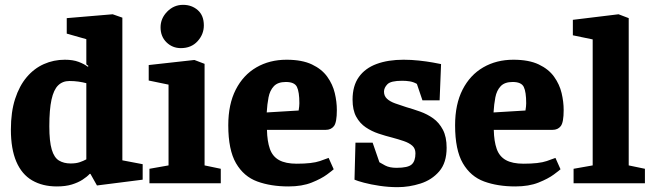

<svg xmlns="http://www.w3.org/2000/svg" viewBox="-20 -758 2702 794"><path d="M215 13Q156 13 113 -12Q70 -37 47.5 -89.5Q25 -142 25 -222Q25 -295 42.5 -349Q60 -403 90.5 -439Q121 -475 161.5 -493Q202 -511 248 -511Q282 -511 305.5 -502Q329 -493 343 -482L346 -485L337 -492V-596L256 -619V-683L446 -699L486 -685V-95L570 -79V-15L381 9L354 -39H351Q340 -27 321.5 -15Q303 -3 277 5Q251 13 215 13ZM272 -82Q294 -82 309 -87Q324 -92 337 -99V-414Q322 -418 304.5 -420.5Q287 -423 267 -423Q239 -423 220.5 -405Q202 -387 193 -346Q184 -305 184 -236Q184 -173 194 -139.5Q204 -106 224 -94Q244 -82 272 -82Z M598 0V-60L677 -74V-408L595 -425V-489L784 -510L826 -494V-74L893 -60V0ZM728 -559Q693 -559 668.5 -583Q644 -607 644 -645Q644 -682 671.5 -710Q699 -738 737 -738Q773 -738 798 -716Q823 -694 823 -653Q823 -616 797 -587.5Q771 -559 728 -559Z M1173 13Q1100 13 1044 -7.5Q988 -28 956 -83Q924 -138 924 -240Q924 -327 955 -387.5Q986 -448 1040.5 -479.5Q1095 -511 1165 -511Q1229 -511 1270 -491.5Q1311 -472 1333.5 -440.5Q1356 -409 1364.5 -373Q1373 -337 1373 -303Q1373 -252 1361 -236.5Q1349 -221 1327 -221H1084Q1085 -174 1096 -142.5Q1107 -111 1134 -96Q1161 -81 1207 -81Q1271 -81 1303 -92Q1335 -103 1339 -105L1360 -58Q1356 -54 1332.5 -36.5Q1309 -19 1269 -3Q1229 13 1173 13ZM1083 -293 1215 -301Q1218 -319 1218 -331Q1218 -378 1208 -398.5Q1198 -419 1162 -419Q1129 -419 1112.5 -401.5Q1096 -384 1090.5 -355.5Q1085 -327 1083 -293Z M1624 16Q1587 16 1550 10.5Q1513 5 1485 -2.5Q1457 -10 1446 -15L1450 -168H1521L1549 -87Q1555 -83 1573 -73.5Q1591 -64 1620 -64Q1667 -64 1682.5 -78Q1698 -92 1698 -124Q1698 -144 1685 -155.5Q1672 -167 1650 -174.5Q1628 -182 1602 -189Q1574 -196 1545.5 -205.5Q1517 -215 1492.5 -231.5Q1468 -248 1453 -275.5Q1438 -303 1438 -346Q1438 -403 1464 -439.5Q1490 -476 1537.5 -493.5Q1585 -511 1649 -511Q1681 -511 1713 -507.5Q1745 -504 1770 -499.5Q1795 -495 1804 -493L1798 -343H1727L1704 -411Q1690 -419 1675 -421.5Q1660 -424 1643 -424Q1596 -424 1582 -409.5Q1568 -395 1568 -379Q1568 -361 1580.5 -349.5Q1593 -338 1614 -330.5Q1635 -323 1660 -315Q1688 -307 1717.5 -296.5Q1747 -286 1771.5 -268.5Q1796 -251 1811.5 -221.5Q1827 -192 1827 -147Q1827 -85 1796.5 -49.5Q1766 -14 1719 1Q1672 16 1624 16Z M2111 13Q2038 13 1982 -7.5Q1926 -28 1894 -83Q1862 -138 1862 -240Q1862 -327 1893 -387.5Q1924 -448 1978.5 -479.5Q2033 -511 2103 -511Q2167 -511 2208 -491.5Q2249 -472 2271.5 -440.5Q2294 -409 2302.5 -373Q2311 -337 2311 -303Q2311 -252 2299 -236.5Q2287 -221 2265 -221H2022Q2023 -174 2034 -142.5Q2045 -111 2072 -96Q2099 -81 2145 -81Q2209 -81 2241 -92Q2273 -103 2277 -105L2298 -58Q2294 -54 2270.5 -36.5Q2247 -19 2207 -3Q2167 13 2111 13ZM2021 -293 2153 -301Q2156 -319 2156 -331Q2156 -378 2146 -398.5Q2136 -419 2100 -419Q2067 -419 2050.5 -401.5Q2034 -384 2028.5 -355.5Q2023 -327 2021 -293Z M2352 0V-60L2431 -74V-595L2349 -612V-676L2538 -699L2580 -683V-74L2647 -60V0Z"/></svg>

Font: Faustina ExtraBold
Style: Regular
Weight: 800
Designer: Alfonso Garcia
Foundry: http://www.omnibus-type.com
Version: Version 1.200